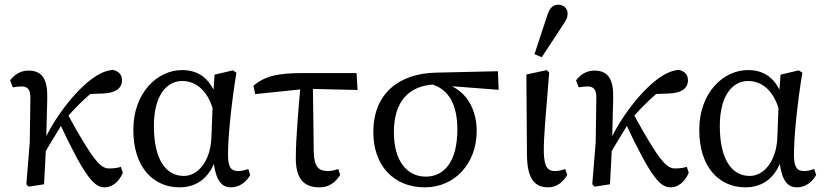

<svg xmlns="http://www.w3.org/2000/svg" viewBox="-20 -787 3520 820"><path d="M102 10.2 168.1 0C172 -59 174 -117.8 177 -176.5L181.8 -365.1C183.8 -442.8 164.7 -485.5 101.4 -485.5C68.5 -485.5 42.5 -469.1 23.2 -444.2L34.4 -414C46.1 -415.9 60 -417.8 72.6 -417.8C101.7 -417.8 109.9 -399.8 109.9 -369.8L107.1 -179.5L92.5 -0.2L102 10.2ZM157.3 -107.5C192.9 -176.7 221.9 -216 254.7 -273.4C307.9 -334.7 362.2 -389.1 431.1 -435.6L332.2 -384.4L421 -387.7C471.3 -389.9 501.1 -408.3 501.1 -444.2C501.1 -471.2 483.9 -483.6 461.5 -488.7C427.2 -484.5 398.7 -471.4 359.5 -440.1C289 -383.4 196.4 -264.8 149.9 -143.7L157.3 -107.5ZM427.6 13.1C458 13.1 488.5 -9.8 504.5 -49.3L496.1 -74.6C486 -70.6 467.3 -67.6 446.3 -67.6C410.9 -67.6 380.6 -95 266.5 -303.4L232.5 -264.9C346.9 -20.9 384.2 13.1 427.6 13.1Z M746.3 13.1C823.8 13.1 885.9 -31.8 909.1 -136.4L889.1 -135.6C895.1 -17.3 924.3 13.1 966.9 13.1C1001.8 13.1 1032.5 -9.3 1048.6 -39.7L1040.3 -65.3C1026.5 -60.3 1010.8 -56.4 997.7 -56.4C966.8 -56.4 953.8 -72.7 953.8 -127.1C953.8 -204.9 968.8 -350.1 989.7 -476.4L974.6 -486.5L896.6 -468.2L889.7 -375.2L882.8 -197.9C877.9 -96.8 824.8 -35.6 764.9 -35.6C687.5 -35.6 637.2 -107.2 637.2 -249.5C637.2 -372.8 687.5 -441.1 758.3 -441.1C816.3 -441.1 874.8 -399.8 896.1 -292.4L918.6 -321.6C894.3 -444.7 835.4 -487.7 757.1 -487.7C653.4 -487.7 549.4 -392.4 549.4 -232.1C549.4 -71.3 636 13.1 746.3 13.1Z M1069.6 -385 1289.3 -407.9 1507 -402.7 1502.9 -474.9H1274.1C1169.2 -474.9 1115.2 -463.9 1062.4 -421.5L1069.6 -385ZM1344.3 13.1C1383.7 13.1 1409.2 -4.5 1433 -39.7L1424.6 -65.3C1410.9 -60.3 1394.1 -56.4 1380.9 -56.4C1341.9 -56.4 1320.9 -73.4 1319.9 -140.1L1316.1 -439.6H1265C1255.3 -328.2 1243.4 -200.9 1243.4 -110.2C1243.4 -26.6 1274.9 13.1 1344.3 13.1Z M1794.5 13.1C1922.9 13.1 2015.9 -89.4 2015.9 -227.6C2015.9 -331.8 1960.5 -429.4 1827.7 -440.9L1815.5 -429.2C1908.9 -406.9 1933.3 -320.2 1933.3 -234.6C1933.3 -96.2 1877 -32.7 1798.3 -32.7C1718.3 -32.7 1662.2 -98.8 1662.2 -223.1C1662.2 -352.5 1725.3 -421.1 1835 -426.3L1846.7 -423.6L2109.6 -403.5L2106.5 -482.8L1841.9 -476.8C1689.4 -473.6 1574.4 -392.2 1574.4 -222.6C1574.4 -79.8 1661.4 13.1 1794.5 13.1Z M2321.2 13.1C2357.2 13.1 2386 -9.9 2402.5 -39.7L2394.1 -65.3C2380.3 -60.3 2364.6 -56.4 2350.7 -56.4C2319.7 -56.4 2304.5 -72.2 2302.6 -135.5C2301.7 -203.9 2309.6 -277.8 2325.5 -477.4L2315.1 -487.5L2228.1 -468.8L2230.6 -125.1C2231.7 -28.9 2259.2 13.1 2321.2 13.1ZM2262.8 -555.9 2293.7 -542.5 2382.3 -677.4C2398.7 -701.8 2404.2 -712.3 2404.2 -728.9C2404.2 -751.5 2387.6 -766.9 2363.1 -766.9C2345.4 -766.9 2329.2 -756.5 2319 -726.3L2262.8 -555.9Z M2519 10.2 2585.1 0C2589 -59 2591 -117.8 2594 -176.5L2598.8 -365.1C2600.8 -442.8 2581.7 -485.5 2518.4 -485.5C2485.5 -485.5 2459.5 -469.1 2440.2 -444.2L2451.4 -414C2463.1 -415.9 2477 -417.8 2489.6 -417.8C2518.7 -417.8 2526.9 -399.8 2526.9 -369.8L2524.1 -179.5L2509.5 -0.2L2519 10.2ZM2574.3 -107.5C2609.9 -176.7 2638.9 -216 2671.7 -273.4C2724.9 -334.7 2779.2 -389.1 2848.1 -435.6L2749.2 -384.4L2838 -387.7C2888.3 -389.9 2918.1 -408.3 2918.1 -444.2C2918.1 -471.2 2900.9 -483.6 2878.5 -488.7C2844.2 -484.5 2815.7 -471.4 2776.5 -440.1C2706 -383.4 2613.4 -264.8 2566.9 -143.7L2574.3 -107.5ZM2844.6 13.1C2875 13.1 2905.5 -9.8 2921.5 -49.3L2913.1 -74.6C2903 -70.6 2884.3 -67.6 2863.3 -67.6C2827.9 -67.6 2797.6 -95 2683.5 -303.4L2649.5 -264.9C2763.9 -20.9 2801.2 13.1 2844.6 13.1Z M3163.3 13.1C3240.8 13.1 3302.9 -31.8 3326.1 -136.4L3306.1 -135.6C3312.1 -17.3 3341.3 13.1 3383.9 13.1C3418.8 13.1 3449.5 -9.3 3465.6 -39.7L3457.3 -65.3C3443.5 -60.3 3427.8 -56.4 3414.7 -56.4C3383.8 -56.4 3370.8 -72.7 3370.8 -127.1C3370.8 -204.9 3385.8 -350.1 3406.7 -476.4L3391.6 -486.5L3313.6 -468.2L3306.7 -375.2L3299.8 -197.9C3294.9 -96.8 3241.8 -35.6 3181.9 -35.6C3104.5 -35.6 3054.2 -107.2 3054.2 -249.5C3054.2 -372.8 3104.5 -441.1 3175.3 -441.1C3233.3 -441.1 3291.8 -399.8 3313.1 -292.4L3335.6 -321.6C3311.3 -444.7 3252.4 -487.7 3174.1 -487.7C3070.4 -487.7 2966.4 -392.4 2966.4 -232.1C2966.4 -71.3 3053 13.1 3163.3 13.1Z"/></svg>

Font: Source Serif Variable
Style: Regular
Weight: 389
Designer: Frank Grießhammer
Foundry: Adobe Systems Incorporated
Version: Version 3.001;hotconv 1.0.111;makeotfexe 2.5.65597